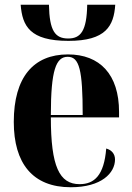

<svg xmlns="http://www.w3.org/2000/svg" viewBox="-20 -778 556 808"><path d="M268 -606C426 -606 459 -669 465 -758H347C345 -648 320 -616 267 -616C212 -616 188 -648 186 -758H67C74 -669 105 -606 268 -606ZM278 10C407 10 464 -50 464 -107C464 -131 449 -147 427 -153C418 -40 377 -3 315 -3C230 -3 194 -77 194 -284H481V-307C481 -465 400 -549 266 -549C121 -549 38 -453 38 -265C38 -91 117 10 278 10ZM328 -294H194C194 -484 216 -539 265 -539C314 -539 328 -484 328 -294Z"/></svg>

Font: Noto Serif Display Condensed ExtraBold
Style: Regular
Weight: 800
Width: 3
Designer: Monotype Design Team
Foundry: Monotype Imaging Inc.
Version: Version 2.009